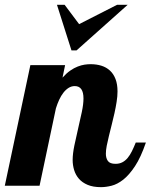

<svg xmlns="http://www.w3.org/2000/svg" viewBox="-58 -770 625 796"><path d="M546.9 -179.2Q525.9 -117.7 501.7 -81.1Q477.5 -44.4 452.9 -25.1Q428.2 -5.9 404.5 0Q380.9 5.9 360.8 5.9Q327.6 5.9 305.2 -3.7Q282.7 -13.2 269 -29.1Q255.4 -44.9 249.3 -65.2Q243.2 -85.4 243.2 -106.9Q243.2 -132.3 250.2 -166.3Q257.3 -200.2 265.6 -235.8Q273.9 -271.5 281 -304.7Q288.1 -337.9 288.1 -361.8Q288.1 -413.1 252 -413.1Q238.3 -413.1 226.6 -405.8Q214.8 -398.4 205.1 -386Q195.3 -373.5 187.5 -356.7Q179.7 -339.8 173.8 -320.8L106 0H-38.1L67.9 -500H211.9L201.2 -448.2Q217.3 -466.3 233.2 -477.3Q249 -488.3 264.2 -494.1Q279.3 -500 292.7 -502Q306.2 -503.9 317.9 -503.9Q341.8 -503.9 362.3 -497.6Q382.8 -491.2 397.7 -477.5Q412.6 -463.9 420.9 -442.4Q429.2 -420.9 429.2 -391.1Q429.2 -371.1 425.5 -347.9Q421.9 -324.7 416.5 -300.5Q411.1 -276.4 405 -252.4Q398.9 -228.5 393.6 -206.5Q388.2 -184.6 384.5 -165.8Q380.9 -147 380.9 -132.8Q380.9 -114.3 389.4 -102.5Q397.9 -90.8 420.9 -90.8Q437 -90.8 449.2 -97.2Q461.4 -103.5 471.2 -115.2Q481 -127 489 -143.3Q497.1 -159.7 504.9 -179.2ZM259.3 -561H238.3L178.2 -750H210L270 -669.9L427.2 -750H471.2Z"/></svg>

Font: Lobster
Style: Regular
Weight: 400
Designer: Pablo Impallari
Foundry: Pablo Impallari
Version: Version 1.007; ttfautohint (v1.1) -l 8 -r 50 -G 50 -x 14 -D 